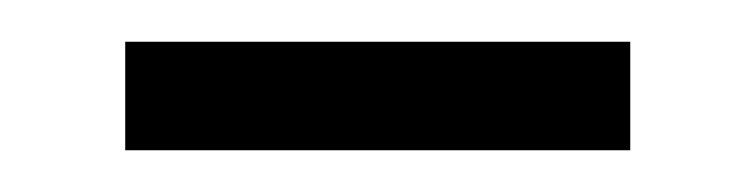

<svg xmlns="http://www.w3.org/2000/svg" viewBox="-20 -316 362 92"><path d="M40 -244V-296H282V-244Z"/></svg>

Font: Noto Sans Thai Looped Light
Style: Regular
Weight: 300
Designer: Sasikarn Vongin, Ben Mitchell
Foundry: The Fontpad Ltd
Version: Version 1.001; ttfautohint (v1.8.4.7-5d5b)